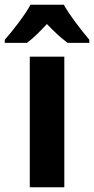

<svg xmlns="http://www.w3.org/2000/svg" viewBox="-62 -786 395 806"><path d="M206 -766H66C44 -725 -8 -657 -42 -619V-606H51C77 -625 104 -652 135 -685C167 -652 194 -626 222 -606H313V-619C277 -662 231 -721 206 -766ZM208 0V-548H63V0Z"/></svg>

Font: Noto Sans Oriya Cond Bold
Style: Bold
Weight: 700
Width: 3
Designer: Amélie Bonet and Sol Matas
Foundry: Google LLC
Version: Version 2.006